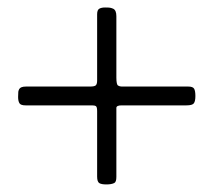

<svg xmlns="http://www.w3.org/2000/svg" viewBox="-20 -465 567 510"><path d="M31 -228.3Q34.7 -235.1 49.1 -235.1H219Q231.4 -235.1 234.7 -238.6Q238 -242.2 238 -251V-427Q238 -438.7 243.8 -441.9Q249.5 -445.1 258.9 -445.1Q268.3 -445.1 272.2 -444.5Q276.1 -443.8 280.5 -441.9Q289.1 -438 289.1 -422.1V-259Q289.1 -240.2 293.7 -237.7Q298.3 -235.1 303 -235.1H480Q492.2 -235.1 495.6 -229.4Q499 -223.6 499 -210Q499 -196.3 495 -190.7Q491 -185.1 475.1 -185.1H303Q289.6 -185.1 289.1 -178.7Q289.1 -176.8 289.1 -173.8V4.9Q289.1 18.6 283.4 21.2Q275.9 24.9 262.7 24.9Q249.5 24.9 243.8 21.4Q238 17.8 238 3.9V-169.9Q238 -180.7 234.9 -182.9Q231.7 -185.1 224.9 -185.1H48.1Q34.9 -185.1 31.5 -191Q28.1 -197 28.1 -207.4Q28.1 -217.8 28.6 -221.2Q29.1 -224.6 31 -228.3Z"/></svg>

Font: Fanwood Text
Style: Regular
Weight: 400
Version: Version 1.1001